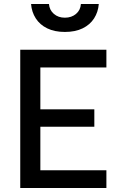

<svg xmlns="http://www.w3.org/2000/svg" viewBox="-20 -935 593 955"><path d="M80.7 0V-687.5H509.2V-599.5H180.7V-391.3H449.2V-304.6H180.7V-88H509.2V0ZM302.6 -776.1Q251.2 -776.1 214.7 -794.1Q178.1 -812 157.9 -843.6Q137.6 -875.1 134.5 -915.2H223.5Q226 -884.9 247.9 -866Q269.8 -847 302.6 -847Q336.1 -847 358.3 -866Q380.5 -884.9 382.4 -915.2H471.4Q468.2 -875.1 448 -843.6Q427.7 -812 391.2 -794.1Q354.7 -776.1 302.6 -776.1Z"/></svg>

Font: Titillium Web SemiBold
Style: Regular
Weight: 600
Designer: Mohamed Gaber, Accademia di Belle Arti di Urbino
Foundry: Kief Type Foundry, Accademia di Belle Arti di Urbino
Version: Version 3.000; ttfautohint (v1.8.4)